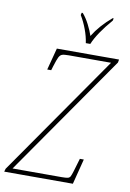

<svg xmlns="http://www.w3.org/2000/svg" viewBox="-148 -992 713 1052"><g transform="rotate(10 208.5 -465.5)"><path d="M-43 -17 425 -689H190Q163 -689 152.5 -685Q142 -681 135 -667.5Q128 -654 116 -615L109 -592H87L119 -714H465L462 -697L-6 -25H267Q292 -25 301.5 -27.5Q311 -30 315.5 -38.5Q320 -47 327 -70L348 -141H370L334 0H-48ZM216 -918 219 -931H225Q245 -908 262 -875Q279 -842 288 -814Q326 -876 391 -931H397L394 -918Q321 -834 295 -771H270Q265 -807 250.5 -846Q236 -885 216 -918Z"/></g></svg>

Font: Noto Serif CondThin
Style: Italic
Weight: 250
Width: 3
Italic angle: -12°
Designer: Monotype Design Team
Foundry: Monotype Imaging Inc.
Version: Version 1.001